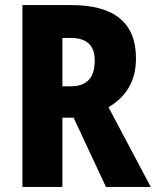

<svg xmlns="http://www.w3.org/2000/svg" viewBox="-20 -734 612 754"><path d="M260 -714Q514 -714 514 -505Q514 -439 486.5 -391.5Q459 -344 406 -313L572 0H396L269 -272H225V0H68V-714ZM258 -585H225V-395H258Q304 -395 328 -419.5Q352 -444 352 -497Q352 -585 258 -585Z"/></svg>

Font: Noto Sans Lao UI Cond ExtBd
Style: Regular
Weight: 800
Width: 3
Designer: Monotype Design Team
Foundry: Monotype Imaging Inc.
Version: Version 2.000; ttfautohint (v1.8.4.7-5d5b)